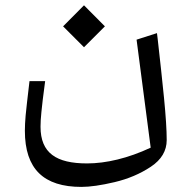

<svg xmlns="http://www.w3.org/2000/svg" viewBox="-20 -507 714 731"><path d="M553.7 55.2C467.3 95.7 383.3 115.2 311.5 115.2C194.3 115.2 134.3 75.7 134.3 -24.4C134.3 -39.6 135.3 -58.6 137.7 -81.1C139.6 -103 144.5 -142.1 151.9 -198.2H92.3C84.5 -132.3 79.6 -88.9 77.6 -67.4C75.7 -45.4 74.7 -26.4 74.7 -9.3C74.7 137.2 147 204.6 290 204.6C322.3 204.6 364.3 198.7 416 186.5C467.8 174.3 513.7 154.8 554.2 127.9C594.7 101.1 614.7 66.9 614.7 26.4C614.7 -11.2 611.3 -64.9 604.5 -133.8C597.7 -202.6 589.4 -278.3 580.1 -360.8L577.6 -380.9L500 -356ZM220.2 -406.7 299.8 -327.1 379.4 -406.7 299.8 -486.8Z"/></svg>

Font: SG Kara Light
Style: Regular
Weight: 400
Designer: Damoon Khanjanzadeh
Version: Version 1.000